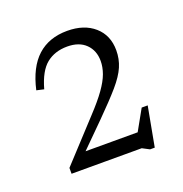

<svg xmlns="http://www.w3.org/2000/svg" viewBox="-82 -764 515 540"><g transform="rotate(-20 175.0 -493.5)"><path d="M250 -331 297 -415H315L293 -296.5H279L258 -307.5H48V-325L157 -443Q186.5 -474.5 203 -497.8Q219.5 -521 226.5 -540.2Q233.5 -559.5 233.5 -578Q233.5 -609 213.8 -628.5Q194 -648 158.5 -648Q121.5 -648 96.2 -627.8Q71 -607.5 57 -557L35 -562Q49.5 -626.5 84.2 -658Q119 -689.5 173.5 -689.5Q224 -689.5 254.5 -662.8Q285 -636 285 -591Q285 -565 275.2 -542.2Q265.5 -519.5 241.8 -492Q218 -464.5 177 -423.5L83.5 -330.5L83 -353.5H284Z"/></g></svg>

Font: Newsreader Light
Style: Regular
Weight: 300
Designer: Hugues Gentile
Foundry: Production Type
Version: Version 1.003